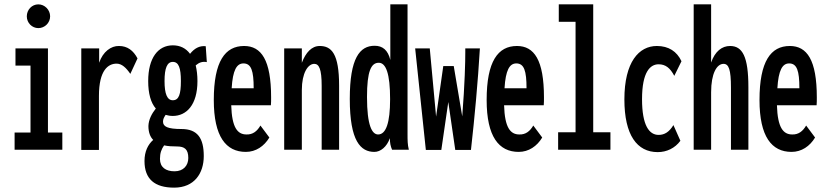

<svg xmlns="http://www.w3.org/2000/svg" viewBox="-20 -687 3796 881"><path d="M156 -558C185 -558 210 -582 210 -612C210 -642 185 -667 156 -667C126 -667 103 -642 103 -612C103 -582 127 -558 156 -558ZM47 0H266V-79H200V-465H51V-386H120V-79H47Z M353 1H434V-247C434 -366 477 -395 515 -395C539 -395 559 -376 578 -348L611 -419C592 -455 565 -476 526 -476C490 -477 452 -450 435 -399V-465H353Z M773 -155C835 -155 886 -205 886 -315C886 -342 883 -366 878 -387C893 -400 909 -406 929 -402L924 -475C895 -478 872 -465 852 -440C833 -466 806 -479 773 -479C705 -479 660 -421 660 -315C660 -258 672 -215 695 -189C676 -165 662 -138 661 -109C661 -80 669 -59 683 -45C659 -24 643 8 643 52C643 135 690 174 779 174C872 174 915 108 915 29C915 -52 887 -95 813 -95C749 -95 728 -106 728 -129C728 -141 733 -149 740 -160C750 -157 761 -155 773 -155ZM773 -227C747 -227 735 -256 735 -315C735 -375 747 -403 773 -403C800 -403 810 -375 810 -315C810 -255 801 -227 773 -227ZM714 42C714 15 721 -3 733 -20C751 -16 771 -15 792 -15C827 -15 844 -2 844 38C844 72 822 99 781 99C741 99 714 81 714 42Z M1108 10C1154 10 1192 -16 1216 -56L1175 -111C1160 -85 1140 -69 1111 -70C1070 -70 1044 -101 1041 -204H1223C1224 -216 1224 -226 1224 -240C1224 -412 1179 -476 1100 -476C1013 -476 961 -406 961 -228C961 -60 1017 10 1108 10ZM1043 -282C1048 -365 1066 -396 1097 -396C1133 -396 1144 -362 1144 -282Z M1284 0H1365V-274C1365 -352 1393 -394 1422 -394C1444 -394 1456 -370 1456 -293V0H1536V-294C1536 -441 1501 -476 1447 -476C1410 -476 1383 -446 1365 -399V-465H1284Z M1698 10C1726 10 1755 -13 1769 -53C1769 -30 1772 -17 1779 0H1856C1850 -23 1850 -46 1850 -69V-667H1771V-412C1760 -457 1736 -477 1699 -477C1631 -477 1585 -421 1585 -233C1585 -39 1635 10 1698 10ZM1715 -70C1687 -70 1664 -111 1664 -242C1664 -361 1683 -399 1718 -399C1751 -399 1770 -349 1770 -232C1770 -123 1751 -70 1715 -70Z M1934 1H2005L2037 -219L2069 1H2141C2158 -150 2173 -312 2182 -465H2115V-447C2115 -405 2113 -305 2101 -153L2062 -384H2014L1981 -152L1952 -465H1885Z M2360 10C2406 10 2444 -16 2468 -56L2427 -111C2412 -85 2392 -69 2363 -70C2322 -70 2296 -101 2293 -204H2475C2476 -216 2476 -226 2476 -240C2476 -412 2431 -476 2352 -476C2265 -476 2213 -406 2213 -228C2213 -60 2269 10 2360 10ZM2295 -282C2300 -365 2318 -396 2349 -396C2385 -396 2396 -362 2396 -282Z M2541 0H2781V-80H2702V-667H2544V-587H2621V-80H2541Z M2998 11C3039 11 3077 -7 3102 -41L3070 -113C3051 -82 3030 -68 3002 -68C2959 -68 2926 -111 2926 -232C2926 -358 2964 -392 3002 -392C3034 -392 3055 -375 3074 -339L3107 -406C3086 -451 3048 -476 2994 -476C2912 -476 2845 -403 2845 -231C2845 -67 2903 11 2998 11Z M3163 0H3243V-264C3243 -350 3269 -394 3300 -394C3324 -394 3334 -368 3334 -285V0H3414V-287C3414 -427 3387 -476 3330 -476C3293 -476 3261 -452 3243 -400V-667H3163Z M3612 10C3658 10 3696 -16 3720 -56L3679 -111C3664 -85 3644 -69 3615 -70C3574 -70 3548 -101 3545 -204H3727C3728 -216 3728 -226 3728 -240C3728 -412 3683 -476 3604 -476C3517 -476 3465 -406 3465 -228C3465 -60 3521 10 3612 10ZM3547 -282C3552 -365 3570 -396 3601 -396C3637 -396 3648 -362 3648 -282Z"/></svg>

Font: Inconsolata ExtraCondensed
Style: Bold
Weight: 700
Width: 2
Monospace: yes
Designer: Raph Levien, Cyreal, Brenton Simpson
Foundry: Raph Levien, Cyreal, Google
Version: Version 3.100